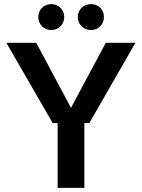

<svg xmlns="http://www.w3.org/2000/svg" viewBox="-20 -913 690 933"><path d="M236 -315 11 -705H156L341 -359H309L494 -705H638L414 -315ZM260 0V-355H390V0ZM229 -767Q202 -767 184 -785.5Q166 -804 166 -830Q166 -857 184 -875Q202 -893 229 -893Q256 -893 274 -875Q292 -857 292 -830Q292 -804 274 -785.5Q256 -767 229 -767ZM422 -767Q395 -767 376.5 -785.5Q358 -804 358 -830Q358 -857 376.5 -875Q395 -893 422 -893Q450 -893 467.5 -875Q485 -857 485 -830Q485 -804 467.5 -785.5Q450 -767 422 -767Z"/></svg>

Font: TikTok Sans 24pt SemiBold
Style: Regular
Weight: 600
Version: Version 4.000